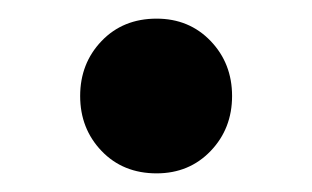

<svg xmlns="http://www.w3.org/2000/svg" viewBox="-20 -176 335 206"><path d="M148 10Q112 10 89 -14Q66 -38 66 -73Q66 -108 89 -132Q112 -156 148 -156Q183 -156 206 -132Q229 -108 229 -73Q229 -38 206 -14Q183 10 148 10Z"/></svg>

Font: Outfit SemiBold
Style: Regular
Weight: 600
Designer: Rodrigo Fuenzalida
Foundry: fragTYPE
Version: Version 1.100;gftools[0.9.27]